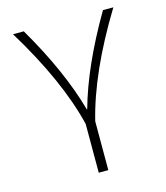

<svg xmlns="http://www.w3.org/2000/svg" viewBox="-111 -606 790 911"><g transform="rotate(-15 284.5 -150.0)"><path d="M286 -85Q341 -283 480 -520H531Q363 -245 308 -20V220H261V-20Q206 -245 38 -520H91Q228 -286 284 -85Z"/></g></svg>

Font: Mplus 1p Light
Style: Regular
Weight: 300
Version: Version 1.061